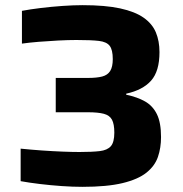

<svg xmlns="http://www.w3.org/2000/svg" viewBox="-20 -716 709 744"><path d="M299 8Q262 8 219 5Q176 2 134.5 -3Q93 -8 60 -14V-140Q99 -136 141.5 -133Q184 -130 222.5 -128.5Q261 -127 288 -127Q337 -127 366.5 -130.5Q396 -134 409.5 -149.5Q423 -165 423 -202Q423 -235 414 -252Q405 -269 382.5 -275Q360 -281 321 -281H196V-414H321Q355 -414 376 -419.5Q397 -425 407 -441Q417 -457 417 -487Q417 -523 405 -538.5Q393 -554 363 -557.5Q333 -561 276 -561Q244 -561 205.5 -559Q167 -557 130 -554Q93 -551 65 -547V-674Q97 -680 138 -685Q179 -690 222 -693Q265 -696 300 -696Q388 -696 445.5 -683.5Q503 -671 536.5 -647.5Q570 -624 584 -590.5Q598 -557 598 -514Q598 -440 565.5 -403.5Q533 -367 469 -353V-349Q512 -340 542 -323Q572 -306 588 -273.5Q604 -241 604 -185Q604 -143 592 -108Q580 -73 547.5 -47Q515 -21 455 -6.5Q395 8 299 8Z"/></svg>

Font: Saira SemiExpanded
Style: Bold
Weight: 700
Width: 6
Designer: Hector Gatti with collaboration of the Omnibus-Type team
Foundry: Omnibus-Type
Version: Version 1.101